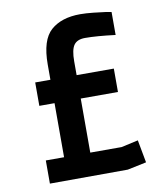

<svg xmlns="http://www.w3.org/2000/svg" viewBox="-78 -744 686 808"><g transform="rotate(-10 265.0 -340.0)"><path d="M451 -666V-568Q371 -578 322 -578Q288 -578 274 -558Q260 -538 260 -489V-430H419V-330H260V-99H394L466 -115L484 -18L403 -1L70 0V-99H148V-330H83V-430H148V-495Q148 -600 193.5 -640Q239 -680 319 -680Q343 -680 376 -676.5Q409 -673 430 -670Z"/></g></svg>

Font: TitilliumText22L Rg
Style: Bold
Weight: 700
Designer: Campivisivi
Foundry: Campivisivi
Version: 1.000